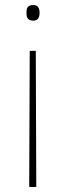

<svg xmlns="http://www.w3.org/2000/svg" viewBox="-20 -649 263 762"><path d="M137 -598C137 -615 132 -629 112 -629C88 -629 85 -615 85 -598C85 -582 88 -567 112 -567C132 -567 137 -582 137 -598ZM98 -447 96 93H124L122 -447Z"/></svg>

Font: Noto Sans Kannada UI Thin
Style: Regular
Weight: 100
Designer: Jelle Bosma - Monotype Design Team
Foundry: Monotype Imaging Inc.
Version: Version 2.005